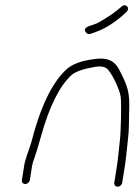

<svg xmlns="http://www.w3.org/2000/svg" viewBox="-20 -697 530 725"><path d="M314.3 -598C303.4 -592.9 299 -587.3 301.1 -581.2C304.9 -570 312.6 -566.3 324.3 -570L340.8 -576C379 -588.1 424.4 -621.6 440.1 -636L457.7 -652C473.3 -666.7 454.5 -686.7 438.8 -672L420.9 -657C408.1 -647 396.2 -638.7 385.1 -632C364.5 -619.6 353.9 -610.6 330.7 -603ZM92.7 -17 101.4 -72C102.5 -78.7 105.6 -89 110.8 -103C116 -117 123.9 -143 134.5 -181.1C165.8 -293.8 204.1 -371.4 250.4 -414C267.1 -427.5 297.3 -437.8 340.8 -444.8C356.7 -447.4 369.7 -446 379.8 -440.8C399.9 -429.3 432.2 -358.1 435.6 -332.4C439.3 -305.3 436.6 -198.9 432.4 -164.2C428.4 -131.5 426.3 -100.4 421.6 -70.5L411.5 -7C410.3 0.9 416.2 8 424.1 8C432.1 8 440.3 0.9 441.5 -7L451.6 -71C456.4 -100.9 458.6 -133.2 462.6 -165.5C468.2 -210.6 466.1 -230.7 467.7 -276.5C470.3 -349.7 462.9 -370.2 430.5 -433C415.7 -461.6 392.6 -483.8 330.5 -473C287 -467.5 252.6 -454.9 230.9 -435C176.5 -385 132.4 -293.3 98.3 -160C89.1 -127.8 75.9 -100.6 71.4 -72L62.7 -17C61.4 -9.1 67.4 -2 75.3 -2C83.2 -2 91.4 -9.1 92.7 -17Z"/></svg>

Font: MewTooHand
Style: WideIta
Weight: 400
Designer: Mew Too, Robert Jablonski
Version: Version 0.77